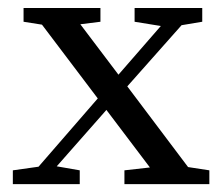

<svg xmlns="http://www.w3.org/2000/svg" viewBox="-20 -469 569 489"><path d="M12.7 0V-35.2L78.1 -44.4L229 -218.3L86.9 -406.2L40 -413.6V-448.7H235.8V-413.6L184.6 -407.2L281.7 -278.8L389.6 -402.8L322.8 -413.6V-448.7H495.1V-413.6L442.4 -404.8L304.2 -249L459 -43.5L513.2 -35.2V0H296.9V-35.2L361.8 -42.5L251 -189L124.5 -45.4L183.1 -35.2V0Z"/></svg>

Font: Elstob 8pt
Style: Regular
Weight: 400
Designer: Peter S. Baker
Version: Version 1.015